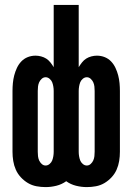

<svg xmlns="http://www.w3.org/2000/svg" viewBox="-20 -755 540 783"><path d="M166 8Q147 8 128.5 4.5Q110 1 94 -8.5Q78 -18 65 -32Q52 -46 44.5 -63Q37 -80 34 -98.5Q31 -117 31 -136V-384Q31 -400 32.5 -416Q34 -432 38 -447.5Q42 -463 49 -478Q56 -493 67 -504.5Q78 -516 93 -522Q108 -528 125 -528Q136 -528 147.5 -525Q159 -522 168.5 -516Q178 -510 185.5 -500.5Q193 -491 199 -481V-735H301V-481Q307 -491 314.5 -500.5Q322 -510 331.5 -516Q341 -522 352.5 -525Q364 -528 375 -528Q392 -528 407 -522Q422 -516 433 -504.5Q444 -493 451 -478Q458 -463 462 -447.5Q466 -432 467.5 -416Q469 -400 469 -384V-136Q469 -117 466 -98.5Q463 -80 455.5 -63Q448 -46 435 -32Q422 -18 406 -8.5Q390 1 371.5 4.5Q353 8 334 8Q312 8 290 2.5Q268 -3 250 -16Q232 -3 210 2.5Q188 8 166 8ZM334 -80Q343 -80 350 -86.5Q357 -93 360.5 -101Q364 -109 365 -118Q366 -127 366 -136V-384Q366 -393 365 -402Q364 -411 360.5 -419Q357 -427 350 -433.5Q343 -440 334 -440Q325 -440 317.5 -433.5Q310 -427 307 -419Q304 -411 302.5 -402Q301 -393 301 -384V-136Q301 -127 302.5 -118Q304 -109 307 -101Q310 -93 317.5 -86.5Q325 -80 334 -80ZM166 -80Q175 -80 182.5 -86.5Q190 -93 193 -101Q196 -109 197.5 -118Q199 -127 199 -136V-384Q199 -393 197.5 -402Q196 -411 193 -419Q190 -427 182.5 -433.5Q175 -440 166 -440Q157 -440 150 -433.5Q143 -427 139.5 -419Q136 -411 135 -402Q134 -393 134 -384V-136Q134 -127 135 -118Q136 -109 139.5 -101Q143 -93 150 -86.5Q157 -80 166 -80Z"/></svg>

Font: Iosevka Custom
Style: Bold
Weight: 700
Monospace: yes
Designer: Belleve Invis
Foundry: Belleve Invis
Version: Version 30.3.3; ttfautohint (v1.8.3)